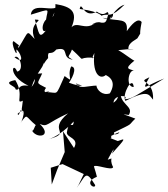

<svg xmlns="http://www.w3.org/2000/svg" viewBox="-20 -922 826 942"><path d="M485 -560C524 -546 551 -518 519 -464C483 -451 455 -481 453 -502C419 -502 362 -483 364 -509C359 -498 332 -527 384 -499C314 -509 288 -538 310 -505C331 -530 364 -593 329 -596C305 -543 350 -510 297 -549C247 -440 272 -471 200 -470C259 -482 174 -450 206 -491C152 -519 164 -508 187 -562C119 -561 175 -541 135 -496C159 -568 191 -586 194 -614C198 -597 184 -601 216 -637C213 -683 228 -644 256 -679C326 -695 276 -638 337 -629C303 -649 319 -639 333 -679C414 -606 347 -644 433 -639C445 -661 401 -643 465 -633C470 -688 410 -594 443 -662C430 -545 482 -521 512 -569L468 -591ZM356 0C401 -58 398 -94 447 -14C448 10 387 -27 454 -54C460 -45 442 -102 441 -105C445 -119 530 -82 535 -102C509 -153 552 -149 496 -135C505 -89 530 -148 500 -120C513 -152 556 -225 529 -168C602 -249 595 -243 558 -230C497 -255 534 -235 525 -255C607 -299 539 -242 539 -272C642 -322 604 -302 644 -340C584 -364 568 -363 612 -358C640 -404 559 -408 572 -485C553 -441 564 -439 537 -418C538 -461 618 -456 591 -435C629 -436 645 -453 786 -537C694 -503 669 -464 713 -543C645 -512 736 -538 731 -433C709 -458 709 -484 595 -427C577 -458 631 -555 636 -495C594 -495 611 -590 642 -574C615 -585 584 -580 640 -625C637 -621 590 -660 560 -676C624 -683 663 -683 610 -679C608 -700 618 -712 654 -734C680 -780 658 -725 675 -814C656 -837 626 -803 602 -769C609 -839 567 -814 483 -835C552 -802 536 -896 524 -831C509 -817 547 -887 591 -899C522 -831 519 -857 482 -847C477 -835 486 -864 371 -878C381 -924 387 -827 455 -865C499 -833 506 -879 512 -855C501 -812 499 -809 476 -811C447 -822 410 -785 449 -810C398 -769 359 -820 331 -788C362 -863 333 -889 252 -902C254 -833 210 -808 271 -899C249 -852 140 -919 131 -850C236 -882 213 -880 206 -826C182 -802 185 -758 205 -772C170 -727 172 -760 151 -826C207 -825 114 -815 150 -731C107 -774 126 -775 70 -686C66 -720 106 -671 47 -720C29 -717 70 -623 60 -679C76 -673 109 -598 51 -641C76 -660 101 -575 64 -571C44 -623 13 -553 120 -501C62 -511 78 -471 55 -485C64 -498 -18 -515 55 -529C101 -455 52 -409 92 -428C87 -380 84 -392 90 -368C76 -407 78 -342 66 -363C121 -417 84 -315 82 -321C118 -368 101 -352 157 -307C152 -315 142 -261 134 -288C152 -238 243 -249 175 -314C215 -297 203 -315 314 -366C206 -276 343 -273 215 -238C284 -256 364 -349 342 -328C339 -280 320 -346 308 -272C307 -245 371 -246 343 -196L289 -278L299 -159L298 -177L261 -90L234 -17L229 -99L287 -117L391 -68L365 -14Z"/></svg>

Font: Hussar Lance
Style: Regular
Weight: 700
Foundry: Cannot Into Space Fonts, PlusOne Fonts
Version: Version 2.27